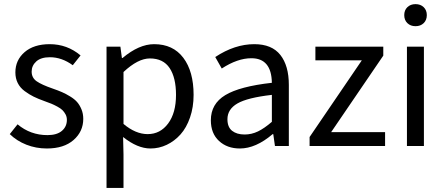

<svg xmlns="http://www.w3.org/2000/svg" viewBox="-20 -714 2175 939"><path d="M209 12.2Q156.2 12.2 109.1 -6.3Q62 -24.9 27.8 -58.1L65.9 -106Q128.9 -53.2 211.9 -53.2Q258.3 -53.2 282.7 -74Q307.1 -94.7 307.1 -127.9Q307.1 -142.6 300.5 -154.8Q293.9 -167 285.2 -175.5Q276.4 -184.1 260 -192.9Q243.7 -201.7 231.2 -206.8Q218.8 -211.9 198.2 -219.2Q166.5 -230.5 144.3 -241.5Q122.1 -252.4 100.1 -268.8Q78.1 -285.2 66.7 -308.1Q55.2 -331.1 55.2 -359.9Q55.2 -419.9 100.3 -459Q145.5 -498 223.1 -498Q308.6 -498 374 -442.9L335.9 -395Q282.2 -434.1 224.1 -434.1Q180.2 -434.1 157.5 -413.6Q134.8 -393.1 134.8 -363.8Q134.8 -333.5 159.4 -316.4Q184.1 -299.3 237.8 -280.8Q264.6 -271.5 283.2 -263.4Q301.8 -255.4 323 -242.4Q344.2 -229.5 356.9 -215.1Q369.6 -200.7 378.4 -179.4Q387.2 -158.2 387.2 -132.8Q387.2 -70.8 339.8 -29.3Q292.5 12.2 209 12.2Z M501 205.1V-485.8H568.8L576.2 -430.2H579.1Q659.7 -498 733.9 -498Q826.2 -498 876.5 -431.4Q926.8 -364.7 926.8 -250Q926.8 -189.9 909.4 -139.6Q892.1 -89.4 862.8 -56.6Q833.5 -23.9 795.7 -5.9Q757.8 12.2 715.8 12.2Q652.3 12.2 582 -43.9L584 41V205.1ZM702.1 -58.1Q763.7 -58.1 802.2 -109.9Q840.8 -161.6 840.8 -250Q840.8 -334 809.6 -381.1Q778.3 -428.2 712.9 -428.2Q654.8 -428.2 584 -361.8V-107.9Q643.1 -58.1 702.1 -58.1Z M1153.3 12.2Q1090.8 12.2 1051 -24.7Q1011.2 -61.5 1011.2 -126Q1011.2 -206.1 1081.8 -248.8Q1152.3 -291.5 1309.6 -309.1Q1307.6 -429.2 1209.5 -429.2Q1141.6 -429.2 1064.5 -378.9L1032.7 -435.1Q1127.9 -498 1223.6 -498Q1309.6 -498 1351.1 -445.3Q1392.6 -392.6 1392.6 -298.8V0H1324.7L1316.4 -58.1H1313.5Q1231 12.2 1153.3 12.2ZM1176.3 -56.2Q1210.4 -56.2 1241.7 -71.3Q1272.9 -86.4 1309.6 -118.2V-250Q1189.9 -236.3 1141.1 -208Q1092.3 -179.7 1092.3 -130.9Q1092.3 -92.3 1115.2 -74.2Q1138.2 -56.2 1176.3 -56.2Z M1494.1 0V-43.9L1749.5 -418.9H1522.5V-485.8H1854.5V-441.9L1599.6 -67.9H1863.3V0Z M1970.2 0V-485.8H2053.2V0ZM1957 -640.1Q1957 -664.1 1972.4 -679Q1987.8 -693.8 2012.2 -693.8Q2036.6 -693.8 2052 -679Q2067.4 -664.1 2067.4 -640.1Q2067.4 -615.7 2052 -600.8Q2036.6 -585.9 2012.2 -585.9Q1987.8 -585.9 1972.4 -600.8Q1957 -615.7 1957 -640.1Z"/></svg>

Font: Source Sans Pro
Style: Regular
Weight: 400
Designer: Paul D. Hunt
Foundry: Adobe Systems Incorporated
Version: Version 3.006;hotconv 1.0.111;makeotfexe 2.5.65597